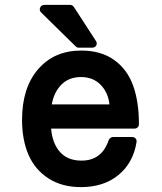

<svg xmlns="http://www.w3.org/2000/svg" viewBox="-20 -745 658 782"><path d="M310.1 17.1Q231.9 17.1 177 -18.6Q122.1 -54.2 95.9 -115Q69.8 -175.8 69.8 -256.8Q69.8 -387.2 135.3 -463.1Q200.7 -539.1 311 -539.1Q391.1 -539.1 444.6 -501Q498 -462.9 522 -397Q545.9 -331.1 545.9 -238.8Q545.9 -231.4 540.5 -226.3Q535.2 -221.2 527.8 -221.2H188Q193.4 -160.6 224.6 -125.7Q255.9 -90.8 312 -90.8Q395 -90.8 422.9 -174.8Q424.3 -179.2 429.7 -183.1Q435.1 -187 439.9 -187H518.1Q527.3 -187 532.5 -180.7Q537.6 -174.3 536.1 -166Q522.5 -81.5 462.4 -32.2Q402.3 17.1 310.1 17.1ZM310.1 -431.2Q260.7 -431.2 230.2 -400.4Q199.7 -369.6 190.9 -319.8H425.8Q420.4 -368.7 389.6 -399.9Q358.9 -431.2 310.1 -431.2ZM147.9 -693.8Q138.7 -703.1 143.6 -714.1Q148.4 -725.1 161.1 -725.1H266.1Q274.4 -725.1 280.8 -716.8L370.1 -579.1Q377 -569.3 372.1 -560.1Q367.2 -550.8 355 -550.8H298.8Q293.5 -550.8 287.1 -557.1Z"/></svg>

Font: Fragment Mono
Style: Bold
Weight: 700
Designer: Wei Huang based on Nimbus Sans by URW Studio, based on Helvetica by Max Miedinger.
Foundry: Wei Huang
Version: Version 1.011